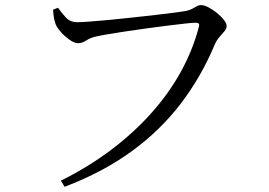

<svg xmlns="http://www.w3.org/2000/svg" viewBox="-20 -703 1040 741"><path d="M277.4 -617.3Q291.7 -617.3 324.5 -619.6Q357.3 -621.9 401.3 -626.1Q445.3 -630.3 492.2 -635.5Q539 -640.7 582 -645.5Q625 -650.2 656.5 -654.6Q688 -659 699.7 -661.2Q712.8 -664.1 722.2 -669.3Q731.6 -674.6 739.6 -679Q747.7 -683.4 755.8 -683.4Q767.3 -683.4 783.6 -675.2Q800 -667 816.3 -653.8Q832.5 -640.7 843.6 -626.9Q854.7 -613.2 854.7 -603Q854.7 -592.4 846 -582.2Q837.2 -571.9 826.7 -560Q816.3 -548.1 808.8 -531.3Q756.7 -406.5 677.6 -303Q598.5 -199.4 487.9 -118.9Q377.4 -38.4 229.5 17.9L214.8 -5.6Q322.7 -59.4 410.4 -125.8Q498 -192.2 565.4 -268Q632.7 -343.8 678.4 -426.9Q724 -509.9 747.1 -597.6Q750.5 -609.5 746.5 -612.4Q742.6 -615.3 734.6 -615.3Q724.1 -615.3 695.8 -612.2Q667.5 -609.1 628.8 -604.3Q590.1 -599.5 547.7 -593.7Q505.3 -587.8 465.6 -581.9Q425.8 -576 395.1 -570.7Q364.4 -565.4 350.4 -562Q329.6 -557.7 313.3 -547Q296.9 -536.3 281.9 -536.3Q267 -536.3 248.6 -549.3Q230.2 -562.3 215.1 -579.2Q200.1 -596.2 195.1 -608.7Q190.9 -619.8 188.5 -632.5Q186.1 -645.1 184.8 -665.7L203.9 -673.1Q216.2 -655 233.6 -636.2Q251 -617.3 277.4 -617.3Z"/></svg>

Font: Early Summer Mincho VF
Style: Regular
Weight: 250
Designer: GuiWonder
Version: Version 1.002